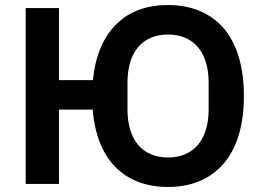

<svg xmlns="http://www.w3.org/2000/svg" viewBox="-20 -730 1040 762"><path d="M647 12C475 12 364 -94 348 -295H214V0H82V-698H214V-412H349C358 -511 392 -586 444 -636C495 -686 564 -710 647 -710C739 -710 814 -679 867 -619C919 -558 948 -468 948 -349C948 -230 919 -140 867 -80C814 -19 739 12 647 12ZM647 -105C747 -105 808 -174 808 -295V-403C808 -524 747 -593 647 -593C546 -593 486 -524 486 -403V-295C486 -174 546 -105 647 -105Z"/></svg>

Font: Plexus Sans SemiBold
Style: Regular
Weight: 600
Version: Version 2.001;PS 002.001;hotconv 1.0.70;makeotf.lib2.5.58329